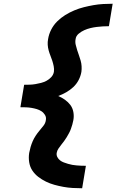

<svg xmlns="http://www.w3.org/2000/svg" viewBox="-20 -853 640 1026"><path d="M419 153Q394 153 368.5 151.5Q343 150 318.5 145.5Q294 141 270.5 134.5Q247 128 225.5 117.5Q204 107 185 92.5Q166 78 153 58.5Q140 39 136 14Q132 -11 136 -36Q139 -52 143.5 -67.5Q148 -83 154.5 -98Q161 -113 170.5 -127.5Q180 -142 191 -155Q202 -168 212.5 -181.5Q223 -195 225 -211Q228 -226 220.5 -238.5Q213 -251 201.5 -258.5Q190 -266 176.5 -270Q163 -274 148.5 -276.5Q134 -279 119 -279.5Q104 -280 89 -280L94 -310L109 -400Q124 -400 139 -400.5Q154 -401 169 -403.5Q184 -406 199.5 -410Q215 -414 229 -421.5Q243 -429 254 -441Q265 -453 268 -469Q270 -484 267 -499Q264 -514 259.5 -528Q255 -542 249.5 -555.5Q244 -569 240 -583.5Q236 -598 235 -613.5Q234 -629 237 -644Q241 -670 253.5 -694.5Q266 -719 285.5 -738.5Q305 -758 328.5 -772.5Q352 -787 377 -797.5Q402 -808 428 -814.5Q454 -821 479.5 -825.5Q505 -830 531 -831.5Q557 -833 582 -833L562 -713Q546 -713 529.5 -712Q513 -711 496.5 -709Q480 -707 463.5 -703Q447 -699 431 -692Q415 -685 400.5 -673Q386 -661 384 -644Q381 -629 384.5 -614Q388 -599 392.5 -585Q397 -571 402 -557Q407 -543 411 -529Q415 -515 416 -499.5Q417 -484 415 -469Q411 -446 400 -425Q389 -404 372 -388Q355 -372 334 -360Q313 -348 291 -340Q310 -332 327 -320Q344 -308 356 -292Q368 -276 372 -254.5Q376 -233 372 -211Q370 -199 366.5 -187.5Q363 -176 359 -164.5Q355 -153 349 -142Q343 -131 336.5 -120Q330 -109 322.5 -99Q315 -89 307 -79Q299 -69 292 -58.5Q285 -48 283 -36Q281 -24 286.5 -13.5Q292 -3 301 4Q310 11 321 15Q332 19 343.5 22.5Q355 26 366.5 28Q378 30 390 31Q402 32 414.5 32.5Q427 33 439 33Z"/></svg>

Font: Iosevka Curly Heavy Extended
Style: Italic
Weight: 900
Width: 7
Italic angle: -9°
Monospace: yes
Designer: Belleve Invis
Foundry: Belleve Invis
Version: Version 11.1.0; ttfautohint (v1.8.3)